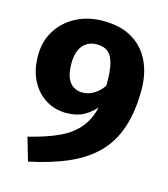

<svg xmlns="http://www.w3.org/2000/svg" viewBox="-108 -775 776 887"><g transform="rotate(15 280.0 -331.0)"><path d="M377.3 -420.2 365.5 -306.2Q340.5 -273.6 305.3 -253.9Q270.1 -234.3 219.4 -234.3Q166.8 -234.3 122.9 -260.9Q79.1 -287.5 52.7 -337.6Q26.3 -387.6 26.3 -456.8Q26.3 -527.4 59.9 -579.7Q93.4 -632 150 -660.8Q206.6 -689.6 277.1 -689.6Q360.9 -689.6 416.7 -656.2Q472.5 -622.7 500.8 -563.8Q529.2 -504.8 529.2 -427.7Q529.2 -324.3 504.1 -248.1Q479.1 -171.9 427.5 -118.5Q375.9 -65.2 296.2 -29.8Q216.6 5.6 108.4 28.2L76.2 -82.5Q163.5 -103.8 222.1 -131.5Q280.7 -159.3 314.6 -201.9Q348.5 -244.4 360.7 -306.8L366.7 -377.8Q369.4 -452 361.6 -495.6Q353.8 -539.2 333.2 -558.3Q312.7 -577.4 276.6 -577.4Q248.8 -577.4 228.1 -564.5Q207.5 -551.7 196.1 -526Q184.7 -500.3 184.7 -462.2Q184.7 -418 195.9 -392.6Q207.1 -367.2 226.1 -356Q245 -344.9 267.7 -344.9Q299.7 -344.9 328.2 -364.1Q356.7 -383.3 377.3 -420.2Z"/></g></svg>

Font: Fira Sans Variable
Style: Regular
Weight: 400
Designer: Carrois Corporate & Edenspiekermann AG
Foundry: Carrois Corporate GbR & Edenspiekermann AG
Version: Version 4.202